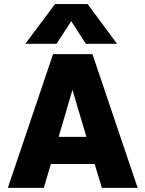

<svg xmlns="http://www.w3.org/2000/svg" viewBox="-20 -913 707 933"><path d="M247.1 -893.1H405.8L548.8 -700.2H397L326.2 -810.1L254.9 -700.2H103ZM648.9 0H475.1L439.9 -116.2H227.1L192.9 0H18.1L237.8 -649.9H429.2ZM332 -476.1 265.1 -248H399.9Z"/></svg>

Font: Overused Grotesk ExtraBold
Style: Regular
Weight: 800
Version: Version 0.002